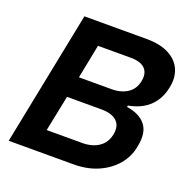

<svg xmlns="http://www.w3.org/2000/svg" viewBox="-125 -821 929 941"><g transform="rotate(20 339.5 -350.0)"><path d="M530 -498Q536 -527 527 -547Q518 -567 496.5 -577Q475 -587 441 -587H270L235 -410H405Q455 -410 488.5 -432.5Q522 -455 530 -498ZM18 0 158 -700H483Q555 -700 600.5 -675.5Q646 -651 663.5 -609.5Q681 -568 670 -516Q661 -470 638 -438Q615 -406 581.5 -387.5Q548 -369 508 -362L506 -354Q573 -345 605 -305Q637 -265 621 -189Q611 -134 575 -91.5Q539 -49 483 -24.5Q427 0 355 0ZM175 -113H360Q412 -113 446.5 -136.5Q481 -160 490 -205Q499 -252 472.5 -276Q446 -300 394 -300H213Z"/></g></svg>

Font: Albert Sans
Style: Bold Italic
Weight: 700
Italic angle: -11.25°
Designer: Andreas Rasmussen
Foundry: a.Foundry
Version: Version 1.025